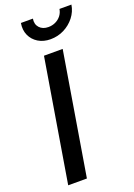

<svg xmlns="http://www.w3.org/2000/svg" viewBox="-175 -1009 748 1074"><g transform="rotate(-20 199.0 -472.0)"><path d="M267.1 -727.5 146.5 0H35.2L155.8 -727.5ZM223.1 -801.3Q181.2 -801.3 150.1 -820.3Q119.1 -839.4 104.7 -871.6Q90.3 -903.8 97.2 -943.8H168.5Q163.1 -911.1 181.9 -890.4Q200.7 -869.6 234.9 -869.6Q257.8 -869.6 277.3 -878.9Q296.9 -888.2 310.1 -905Q323.2 -921.9 326.7 -943.8H397.9Q391.6 -903.8 366.2 -871.3Q340.8 -838.9 303.5 -820.1Q266.1 -801.3 223.1 -801.3Z"/></g></svg>

Font: Inter Medium
Style: Italic
Weight: 500
Italic angle: -9.3988°
Designer: Rasmus Andersson
Foundry: rsms
Version: Version 4.001;git-66647c0bb